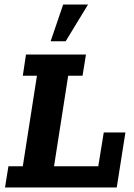

<svg xmlns="http://www.w3.org/2000/svg" viewBox="-20 -822 587 842"><path d="M2 0 17 -93H80L142 -490H80L94 -583H357L342 -490H279L217 -93H411L435 -241H530L492 0ZM202 -641 257 -802H366L268 -641Z"/></svg>

Font: Rokkitt SemiBold
Style: Bold Italic
Weight: 700
Italic angle: -9°
Version: Version 3.103